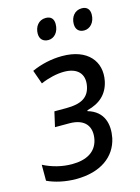

<svg xmlns="http://www.w3.org/2000/svg" viewBox="-114 -796 634 870"><g transform="rotate(-15 202.5 -360.5)"><path d="M343 -631C370 -631 394 -655 394 -693C394 -717 381 -731 357 -731C323 -731 304 -703 304 -671C304 -645 319 -631 343 -631ZM175 -631C202 -631 225 -655 225 -693C225 -717 213 -731 188 -731C154 -731 135 -703 135 -671C135 -645 151 -631 175 -631ZM134 10C249 10 321 -44 339 -127C351 -188 338 -252 262 -274L263 -278C324 -293 361 -328 373 -385C391 -474 335 -545 215 -545C166 -545 116 -534 72 -514L95 -449C132 -465 172 -474 205 -474C268 -474 300 -440 289 -384C279 -333 243 -312 173 -312H117L101 -242H168C243 -242 271 -200 259 -141C247 -86 201 -60 133 -60C86 -60 40 -72 -1 -93V-18C35 -1 83 10 134 10Z"/></g></svg>

Font: Noto Sans SemiCondensed
Style: Italic
Weight: 400
Width: 4
Italic angle: -12°
Designer: Monotype Design Team
Foundry: Monotype Imaging Inc.
Version: Version 2.013